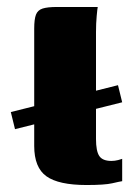

<svg xmlns="http://www.w3.org/2000/svg" viewBox="-20 -525 375 550"><path d="M318 -281 330 -232 23 -155 11 -204ZM228 5Q148 5 113 -20Q78 -45 78 -107V-443Q78 -470 83 -483Q88 -496 102 -500.5Q116 -505 143 -505H260Q259 -501 257 -479.5Q255 -458 255 -433V-127Q255 -92 264.5 -78Q274 -64 299 -64Q309 -64 318.5 -66.5Q328 -69 330 -70V-6Q323 -5 301.5 0Q280 5 228 5Z"/></svg>

Font: Genos Thin ExtraBold
Style: Regular
Weight: 800
Version: Version 1.010